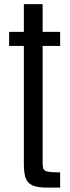

<svg xmlns="http://www.w3.org/2000/svg" viewBox="-20 -879 329 904"><path d="M202.6 4.4Q155.8 4.4 132.1 -6.6Q108.4 -17.6 100.3 -42Q92.3 -66.4 92.3 -107.4V-662.6H22.9V-729H92.3V-859.4H180.7V-729H263.2V-662.6H180.7V-110.8Q180.7 -91.8 185.3 -82.5Q189.9 -73.2 207.5 -70.3Q225.1 -67.4 263.2 -67.4V4.4Z"/></svg>

Font: AntonioLight
Style: Regular
Weight: 300
Designer: Vernon Adams
Foundry: Vernon Adams
Version: Version 1.002